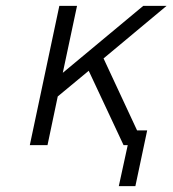

<svg xmlns="http://www.w3.org/2000/svg" viewBox="-20 -492 585 651"><path d="M81.1 0 181.2 -472.2H241.2L192.9 -245.1L465.8 -472.2H544.9L331.1 -293.9L444.8 -49.8H479L439 139.2H382.8L413.1 0H398.9L280.8 -252L175.8 -165L141.1 0Z"/></svg>

Font: CMU Bright
Style: Oblique
Weight: 500
Italic angle: -12°
Version: Version 0.7.0